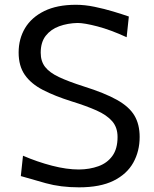

<svg xmlns="http://www.w3.org/2000/svg" viewBox="-20 -784 655 815"><path d="M315.4 11.2Q237.8 11.2 174.6 -6.3Q111.3 -23.9 68.4 -36.6L77.6 -123Q138.7 -96.7 200.9 -80.6Q263.2 -64.5 314.9 -64.5Q360.4 -64.9 397.7 -78.4Q435.1 -91.8 457 -122.1Q479 -152.3 479 -202.6Q479 -243.2 456.1 -269.5Q433.1 -295.9 389.6 -315.2Q346.2 -334.5 284.7 -353.5Q212.9 -376 162.4 -402.1Q111.8 -428.2 85.4 -466.1Q59.1 -503.9 59.1 -561Q59.1 -619.1 86.4 -664.8Q113.8 -710.4 168 -737.1Q222.2 -763.7 302.2 -763.7Q340.3 -763.7 381.6 -755.1Q422.9 -746.6 460.9 -735.1Q499 -723.6 526.9 -713.9L517.6 -626Q449.7 -657.2 393.8 -671.9Q337.9 -686.5 309.1 -686.5Q267.1 -685.5 231.4 -672.6Q195.8 -659.7 174.3 -632.3Q152.8 -605 152.8 -560.1Q152.8 -523.9 171.6 -499.8Q190.4 -475.6 230.5 -456.8Q270.5 -438 334.5 -417.5Q424.8 -389.2 476.8 -359.9Q528.8 -330.6 550.8 -293.2Q572.8 -255.9 572.8 -202.6Q572.8 -142.1 545.7 -93.5Q518.6 -44.9 461.9 -16.8Q405.3 11.2 315.4 11.2Z"/></svg>

Font: Pinar DS3-Regular
Style: Regular
Weight: 400
Designer: Amin Abedi
Version: Version 2.000